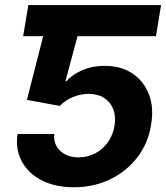

<svg xmlns="http://www.w3.org/2000/svg" viewBox="-20 -748 672 777"><path d="M252 -727.5 231.4 -601.6H73.7L94.7 -727.5ZM278.8 9.8Q203.6 9.8 149.2 -18.1Q94.7 -45.9 68.4 -94.5Q42 -143.1 50.8 -205.6H199.7Q195.3 -164.1 223.9 -137.5Q252.4 -110.8 297.9 -111.3Q334.5 -111.3 365 -127.2Q395.5 -143.1 416.3 -171.9Q437 -200.7 443.4 -238.8Q449.7 -276.9 438.2 -306.2Q426.8 -335.4 401.1 -351.8Q375.5 -368.2 338.9 -368.2Q306.6 -368.2 274.7 -355Q242.7 -341.8 222.2 -319.3L88.9 -343.8L187 -727.5H631.8L611.3 -601.6H293.9L244.6 -419.4H249Q272.9 -446.8 314.2 -464.4Q355.5 -481.9 403.3 -481.4Q469.2 -481.9 515.6 -450.9Q562 -419.9 582.8 -366Q603.5 -312 591.3 -242.7Q580.1 -169.4 536.6 -112.3Q493.2 -55.2 426.5 -22.7Q359.9 9.8 278.8 9.8Z"/></svg>

Font: Inter Tight
Style: Bold Italic
Weight: 700
Italic angle: -9.39999°
Designer: Rasmus Andersson
Foundry: rsms
Version: Version 3.004